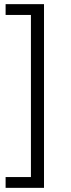

<svg xmlns="http://www.w3.org/2000/svg" viewBox="-20 -725 343 925"><path d="M7 180V128H129V-653H7V-705H192V180Z"/></svg>

Font: Nunito Sans 11pt Light
Style: Regular
Weight: 300
Version: Version 3.101;gftools[0.9.27]